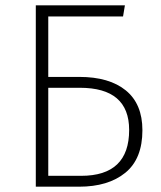

<svg xmlns="http://www.w3.org/2000/svg" viewBox="-20 -704 606 724"><path d="M517 -213Q517 -105 452.5 -52.5Q388 0 278 0H115V-684H451L444 -642H162V-414H279Q392 -414 454.5 -363Q517 -312 517 -213ZM467 -214Q467 -373 281 -373H162V-41H286Q467 -41 467 -214Z"/></svg>

Font: FiraGO ExtraLight
Style: Regular
Weight: 200
Designer: bBox Type
Foundry: bBox Type GmbH
Version: Version 1.001